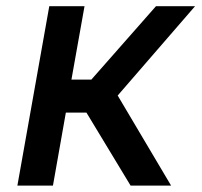

<svg xmlns="http://www.w3.org/2000/svg" viewBox="-20 -582 632 602"><path d="M146 0H34.5L134.5 -562.5H245L204 -332.5H266.5L469 -562.5H591.5L349 -282.5L516.5 0H389.5L251 -229H186.5Z"/></svg>

Font: Russisch Sans SemiBold
Style: Italic
Weight: 600
Width: 4
Italic angle: -10°
Designer: Michael Sharanda (font) & Cristiano Sobral (main changes)
Foundry: Michael Sharanda
Version: Version 2.00;September 8, 2020;FontCreator 13.0.0.2681 64-bi